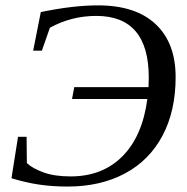

<svg xmlns="http://www.w3.org/2000/svg" viewBox="-20 -682 695 712"><path d="M255.4 -358.9H530.8L531.7 -394.5Q531.7 -623 336.9 -623Q244.6 -623 165 -579.1L135.3 -494.1H103L131.3 -637.2Q251 -662.1 343.3 -662.1Q482.9 -662.1 557.1 -592.5Q631.3 -522.9 631.3 -396Q631.3 -271 582.8 -179.2Q534.2 -87.4 443.4 -38.8Q352.5 9.8 231 9.8Q174.8 9.8 126.2 2.7Q77.6 -4.4 22.5 -21L46.9 -174.8H78.6L79.6 -77.1Q101.1 -57.1 141.8 -42.5Q182.6 -27.8 241.7 -27.8Q359.9 -27.8 434.1 -102.5Q508.3 -177.2 526.4 -314.9H247.1Z"/></svg>

Font: Liberation Serif
Style: Italic
Weight: 400
Italic angle: -16.333°
Designer: Steve Matteson
Foundry: Ascender Corporation
Version: Version 2.1.5